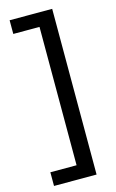

<svg xmlns="http://www.w3.org/2000/svg" viewBox="-132 -766 592 976"><g transform="rotate(-15 164.5 -278.0)"><path d="M25 86H163V-642H25V-714H249V158H25Z"/></g></svg>

Font: binaryvertical115
Style: Book
Weight: 400
Designer: Jelle Bosma - Monotype Design Team
Foundry: Monotype Imaging Inc.
Version: Version 2.003